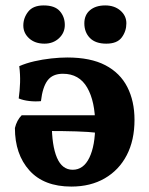

<svg xmlns="http://www.w3.org/2000/svg" viewBox="-20 -679 551 708"><path d="M243 9Q142 9 88.5 -50.5Q35 -110 35 -207Q42 -236 60 -254H342V-189Q308 -193 261.5 -194.5Q215 -196 146 -196L171 -224Q171 -142 190 -97.5Q209 -53 248 -53Q288 -53 309.5 -97.5Q331 -142 331 -218Q331 -305 301.5 -356Q272 -407 212 -407Q174 -407 155.5 -382.5Q137 -358 131 -306Q110 -304 88 -306.5Q66 -309 49 -316Q53 -344 54 -374Q55 -404 51 -435Q76 -446 106.5 -453Q137 -460 169 -463.5Q201 -467 228 -467Q314 -467 368.5 -438.5Q423 -410 449.5 -358Q476 -306 476 -237Q476 -162 447.5 -107Q419 -52 366.5 -21.5Q314 9 243 9ZM372 -518Q332 -518 311.5 -539Q291 -560 291 -593Q291 -624 312 -641.5Q333 -659 368 -659Q402 -659 424 -640Q446 -621 446 -593Q446 -564 429 -541Q412 -518 372 -518ZM144 -518Q109 -518 87.5 -537.5Q66 -557 66 -585Q66 -613 84 -636Q102 -659 141 -659Q182 -659 200.5 -638Q219 -617 219 -587Q219 -558 197.5 -538Q176 -518 144 -518Z"/></svg>

Font: Vollkorn
Style: Bold
Weight: 700
Designer: Friedrich Althausen
Foundry: Friedrich Althausen
Version: Version 5.000